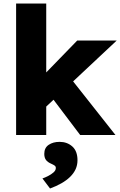

<svg xmlns="http://www.w3.org/2000/svg" viewBox="-20 -760 677 1081"><path d="M234.7 -154.7 166.3 -276 414.7 -531.7H637ZM70.7 0V-740H240.3V0ZM431.3 0 246.7 -244.3 365.7 -334.7 630 0ZM261.7 301.3 219 244.7Q233 240 250.5 231.2Q268 222.3 281.2 210.8Q294.3 199.3 294.3 186Q294.3 177.3 288.2 172.7Q282 168 269.3 162.3Q248 153.3 238.7 140.3Q229.3 127.3 229.3 106.3Q229.3 72.3 254 55.5Q278.7 38.7 315.7 38.7Q358 38.7 387.2 64.7Q416.3 90.7 416.3 142.3Q416.3 169.3 405.7 192.7Q395 216 374.7 235.8Q354.3 255.7 325.7 272Q297 288.3 261.7 301.3Z"/></svg>

Font: Lexend Medium
Style: Regular
Weight: 500
Designer: Bonnie Shaver-Troup, Thomas Jockin
Foundry: Lexend
Version: Version 1.005